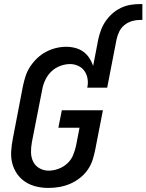

<svg xmlns="http://www.w3.org/2000/svg" viewBox="-20 -912 720 944"><path d="M218 12Q187 12 158 5Q129 -2 105 -17.5Q81 -33 64.5 -56.5Q48 -80 40.5 -108.5Q33 -137 35 -168Q37 -199 43 -230L93 -490Q98 -514 106 -538.5Q114 -563 129 -585.5Q144 -608 163.5 -626.5Q183 -645 207 -657.5Q231 -670 256 -676Q281 -682 306 -682Q329 -682 351 -676Q373 -670 390 -657.5Q407 -645 419 -627Q431 -609 438 -588L463 -718Q468 -741 476.5 -764Q485 -787 499 -807.5Q513 -828 532 -845Q551 -862 574 -873Q597 -884 620.5 -888Q644 -892 667 -892H680V-814H667Q648 -814 628 -808Q608 -802 591.5 -788.5Q575 -775 566 -756Q557 -737 553 -718L507 -481H409Q414 -503 410.5 -524.5Q407 -546 395.5 -562.5Q384 -579 365 -588Q346 -597 324 -597Q301 -597 276.5 -588Q252 -579 233.5 -561.5Q215 -544 203.5 -520.5Q192 -497 188 -474L137 -214Q132 -188 132.5 -163Q133 -138 143 -117.5Q153 -97 173.5 -85Q194 -73 219 -73Q243 -73 267.5 -82Q292 -91 311 -108.5Q330 -126 339.5 -149.5Q349 -173 354 -196L371 -284H267L284 -370H486L449 -180Q444 -154 436 -128Q428 -102 412 -78.5Q396 -55 373 -37Q350 -19 324 -8Q298 3 271 7.5Q244 12 218 12Z"/></svg>

Font: Lode Dark Term
Style: Bold Italic
Weight: 700
Italic angle: -11°
Monospace: yes
Designer: Belleve Invis
Foundry: Belleve Invis
Version: Version 29.2.0